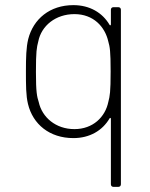

<svg xmlns="http://www.w3.org/2000/svg" viewBox="-20 -530 585 748"><path d="M412 -492V-435C412 -431 409 -430 407 -433C379 -481 329 -510 266 -510C174 -510 110 -456 90 -378C82 -345 81 -307 81 -252C81 -198 81 -158 89 -125C108 -46 173 8 266 8C329 8 379 -21 407 -69C409 -72 412 -71 412 -67V188C412 194 416 198 422 198H441C447 198 451 194 451 188V-492C451 -498 447 -502 441 -502H422C416 -502 412 -498 412 -492ZM402 -133C390 -74 342 -27 270 -27C197 -27 144 -73 131 -132C124 -154 120 -170 120 -250C120 -330 123 -345 129 -368C141 -430 197 -475 270 -475C344 -475 389 -426 402 -368C408 -347 411 -331 411 -252C411 -171 408 -156 402 -133Z"/></svg>

Font: Barlow ExtraLight
Style: Regular
Weight: 275
Designer: Jeremy Tribby
Foundry: Tribby Type
Version: Version 1.422;hotconv 1.0.109;makeotfexe 2.5.65596